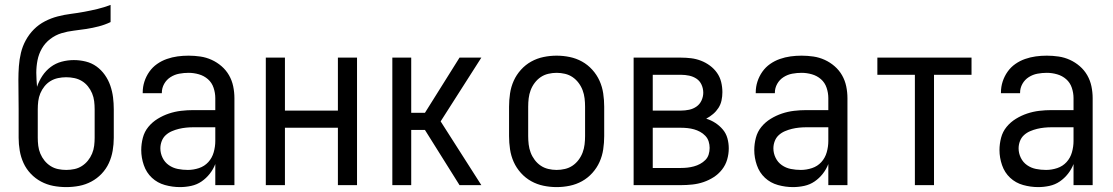

<svg xmlns="http://www.w3.org/2000/svg" viewBox="-20 -755 4540 783"><path d="M250 8Q223 8 197 3Q171 -2 147.5 -14.5Q124 -27 105.5 -46.5Q87 -66 76 -90Q65 -114 60.5 -140.5Q56 -167 56 -193V-309Q56 -339 55.5 -369.5Q55 -400 55 -430Q55 -457 57 -485Q59 -513 65.5 -540Q72 -567 85.5 -591.5Q99 -616 118.5 -635.5Q138 -655 163 -668Q188 -681 215 -688Q242 -695 269.5 -698.5Q297 -702 324 -707Q351 -712 378 -718.5Q405 -725 431 -735V-665Q408 -654 383 -647.5Q358 -641 332.5 -637Q307 -633 281 -630Q255 -627 230.5 -619.5Q206 -612 185 -596Q164 -580 151 -557.5Q138 -535 133 -509.5Q128 -484 128 -458Q128 -444 129 -429.5Q130 -415 131 -401Q139 -425 153 -446Q167 -467 187 -482Q207 -497 231.5 -503.5Q256 -510 281 -510Q306 -510 330 -504Q354 -498 373.5 -484Q393 -470 407.5 -449.5Q422 -429 430 -405.5Q438 -382 441 -358Q444 -334 444 -309V-193Q444 -167 439.5 -140.5Q435 -114 424 -90Q413 -66 394.5 -46.5Q376 -27 352.5 -14.5Q329 -2 303 3Q277 8 250 8ZM250 -62Q267 -62 283.5 -65.5Q300 -69 314 -78Q328 -87 338.5 -100Q349 -113 355.5 -128.5Q362 -144 364 -160.5Q366 -177 366 -193V-309Q366 -326 364 -342.5Q362 -359 355.5 -374.5Q349 -390 338.5 -403Q328 -416 314 -424.5Q300 -433 283.5 -436.5Q267 -440 250 -440Q233 -440 216.5 -436.5Q200 -433 186 -424.5Q172 -416 161.5 -403Q151 -390 144.5 -374.5Q138 -359 136 -342.5Q134 -326 134 -309V-193Q134 -177 136 -160.5Q138 -144 144.5 -128.5Q151 -113 161.5 -100Q172 -87 186 -78Q200 -69 216.5 -65.5Q233 -62 250 -62Z M714 8Q683 8 652.5 -0.5Q622 -9 599.5 -30Q577 -51 566.5 -81.5Q556 -112 556 -143Q556 -168 562.5 -193Q569 -218 585 -237.5Q601 -257 623 -270.5Q645 -284 669 -292Q693 -300 718 -303Q743 -306 769 -306H858V-355Q858 -376 851 -397Q844 -418 828 -432Q812 -446 791 -452Q770 -458 749 -458Q730 -458 711 -454.5Q692 -451 675.5 -440.5Q659 -430 649.5 -413Q640 -396 640 -377V-375H562V-378Q562 -401 569 -422.5Q576 -444 589 -462.5Q602 -481 620.5 -494Q639 -507 660.5 -514.5Q682 -522 704 -525Q726 -528 749 -528Q773 -528 797 -524.5Q821 -521 843 -511Q865 -501 883.5 -485Q902 -469 914 -448Q926 -427 931 -403Q936 -379 936 -355V0H858V-86Q850 -65 835.5 -46.5Q821 -28 802 -15Q783 -2 760 3Q737 8 714 8ZM746 -62Q769 -62 791.5 -69.5Q814 -77 829.5 -94Q845 -111 851.5 -134Q858 -157 858 -180V-236H769Q754 -236 739 -234.5Q724 -233 709.5 -229.5Q695 -226 681 -220Q667 -214 656 -204Q645 -194 639.5 -179.5Q634 -165 634 -150Q634 -130 643 -111.5Q652 -93 668.5 -81.5Q685 -70 705 -66Q725 -62 746 -62Z M1064 0V-520H1142V-304H1358V-520H1436V0H1358V-234H1142V0Z M1854 0 1713 -225H1657V0H1580V-520H1657V-295H1713L1854 -520H1943L1777 -260L1943 0Z M2250 8Q2223 8 2196.5 2.5Q2170 -3 2146.5 -16Q2123 -29 2104.5 -49.5Q2086 -70 2075 -94.5Q2064 -119 2060 -146Q2056 -173 2056 -200V-320Q2056 -347 2060 -374Q2064 -401 2075 -425.5Q2086 -450 2104.5 -470.5Q2123 -491 2146.5 -504Q2170 -517 2196.5 -522.5Q2223 -528 2250 -528Q2277 -528 2303.5 -522.5Q2330 -517 2353.5 -504Q2377 -491 2395.5 -470.5Q2414 -450 2425 -425.5Q2436 -401 2440 -374Q2444 -347 2444 -320V-200Q2444 -173 2440 -146Q2436 -119 2425 -94.5Q2414 -70 2395.5 -49.5Q2377 -29 2353.5 -16Q2330 -3 2303.5 2.5Q2277 8 2250 8ZM2250 -62Q2267 -62 2284 -66Q2301 -70 2315 -79.5Q2329 -89 2339.5 -103Q2350 -117 2356 -133Q2362 -149 2364 -166Q2366 -183 2366 -200V-320Q2366 -337 2364 -354Q2362 -371 2356 -387Q2350 -403 2339.5 -417Q2329 -431 2315 -440.5Q2301 -450 2284 -454Q2267 -458 2250 -458Q2233 -458 2216 -454Q2199 -450 2185 -440.5Q2171 -431 2160.5 -417Q2150 -403 2144 -387Q2138 -371 2136 -354Q2134 -337 2134 -320V-200Q2134 -183 2136 -166Q2138 -149 2144 -133Q2150 -117 2160.5 -103Q2171 -89 2185 -79.5Q2199 -70 2216 -66Q2233 -62 2250 -62Z M2757 0H2564V-520H2757Q2778 -520 2798.5 -517.5Q2819 -515 2838.5 -507.5Q2858 -500 2875 -487.5Q2892 -475 2904 -458Q2916 -441 2921 -420.5Q2926 -400 2926 -379Q2926 -362 2922.5 -345.5Q2919 -329 2910 -315Q2901 -301 2888 -290Q2875 -279 2860 -271Q2880 -265 2897.5 -253.5Q2915 -242 2928 -226.5Q2941 -211 2946.5 -191Q2952 -171 2952 -150Q2952 -127 2945.5 -104.5Q2939 -82 2924.5 -63.5Q2910 -45 2890.5 -32.5Q2871 -20 2849 -12.5Q2827 -5 2803.5 -2.5Q2780 0 2757 0ZM2642 -304H2757Q2774 -304 2790.5 -307.5Q2807 -311 2820.5 -320.5Q2834 -330 2841 -345.5Q2848 -361 2848 -377Q2848 -394 2841 -409.5Q2834 -425 2820.5 -434Q2807 -443 2790.5 -446.5Q2774 -450 2757 -450H2642ZM2642 -70H2757Q2771 -70 2784 -71.5Q2797 -73 2810 -76.5Q2823 -80 2835 -86.5Q2847 -93 2856.5 -102.5Q2866 -112 2870 -125Q2874 -138 2874 -152Q2874 -165 2870 -178Q2866 -191 2856.5 -201Q2847 -211 2835 -217.5Q2823 -224 2810.5 -227.5Q2798 -231 2784.5 -232.5Q2771 -234 2757 -234H2642Z M3214 8Q3183 8 3152.5 -0.5Q3122 -9 3099.5 -30Q3077 -51 3066.5 -81.5Q3056 -112 3056 -143Q3056 -168 3062.5 -193Q3069 -218 3085 -237.5Q3101 -257 3123 -270.5Q3145 -284 3169 -292Q3193 -300 3218 -303Q3243 -306 3269 -306H3358V-355Q3358 -376 3351 -397Q3344 -418 3328 -432Q3312 -446 3291 -452Q3270 -458 3249 -458Q3230 -458 3211 -454.5Q3192 -451 3175.5 -440.5Q3159 -430 3149.5 -413Q3140 -396 3140 -377V-375H3062V-378Q3062 -401 3069 -422.5Q3076 -444 3089 -462.5Q3102 -481 3120.5 -494Q3139 -507 3160.5 -514.5Q3182 -522 3204 -525Q3226 -528 3249 -528Q3273 -528 3297 -524.5Q3321 -521 3343 -511Q3365 -501 3383.5 -485Q3402 -469 3414 -448Q3426 -427 3431 -403Q3436 -379 3436 -355V0H3358V-86Q3350 -65 3335.5 -46.5Q3321 -28 3302 -15Q3283 -2 3260 3Q3237 8 3214 8ZM3246 -62Q3269 -62 3291.5 -69.5Q3314 -77 3329.5 -94Q3345 -111 3351.5 -134Q3358 -157 3358 -180V-236H3269Q3254 -236 3239 -234.5Q3224 -233 3209.5 -229.5Q3195 -226 3181 -220Q3167 -214 3156 -204Q3145 -194 3139.5 -179.5Q3134 -165 3134 -150Q3134 -130 3143 -111.5Q3152 -93 3168.5 -81.5Q3185 -70 3205 -66Q3225 -62 3246 -62Z M3711 0V-450H3558V-520H3942V-450H3789V0Z M4214 8Q4183 8 4152.5 -0.5Q4122 -9 4099.5 -30Q4077 -51 4066.5 -81.5Q4056 -112 4056 -143Q4056 -168 4062.5 -193Q4069 -218 4085 -237.5Q4101 -257 4123 -270.5Q4145 -284 4169 -292Q4193 -300 4218 -303Q4243 -306 4269 -306H4358V-355Q4358 -376 4351 -397Q4344 -418 4328 -432Q4312 -446 4291 -452Q4270 -458 4249 -458Q4230 -458 4211 -454.5Q4192 -451 4175.5 -440.5Q4159 -430 4149.5 -413Q4140 -396 4140 -377V-375H4062V-378Q4062 -401 4069 -422.5Q4076 -444 4089 -462.5Q4102 -481 4120.5 -494Q4139 -507 4160.5 -514.5Q4182 -522 4204 -525Q4226 -528 4249 -528Q4273 -528 4297 -524.5Q4321 -521 4343 -511Q4365 -501 4383.5 -485Q4402 -469 4414 -448Q4426 -427 4431 -403Q4436 -379 4436 -355V0H4358V-86Q4350 -65 4335.5 -46.5Q4321 -28 4302 -15Q4283 -2 4260 3Q4237 8 4214 8ZM4246 -62Q4269 -62 4291.5 -69.5Q4314 -77 4329.5 -94Q4345 -111 4351.5 -134Q4358 -157 4358 -180V-236H4269Q4254 -236 4239 -234.5Q4224 -233 4209.5 -229.5Q4195 -226 4181 -220Q4167 -214 4156 -204Q4145 -194 4139.5 -179.5Q4134 -165 4134 -150Q4134 -130 4143 -111.5Q4152 -93 4168.5 -81.5Q4185 -70 4205 -66Q4225 -62 4246 -62Z"/></svg>

Font: Iosevka Term Curly
Style: Regular
Weight: 400
Designer: Belleve Invis
Foundry: Belleve Invis
Version: Version 32.3.0